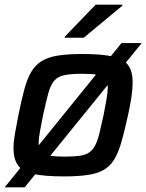

<svg xmlns="http://www.w3.org/2000/svg" viewBox="-27 -750 629 825"><path d="M-7 55 495 -565H582L79 55ZM248 8Q164 8 116.5 -2.5Q69 -13 50 -40Q31 -67 31 -113Q31 -140 37 -174.5Q43 -209 52 -255Q65 -319 77 -364Q89 -409 106 -439Q123 -469 150.5 -486.5Q178 -504 220.5 -511Q263 -518 327 -518Q411 -518 458 -507Q505 -496 524 -469.5Q543 -443 543 -396Q543 -369 538 -334.5Q533 -300 523 -255Q509 -191 496.5 -146Q484 -101 467.5 -71Q451 -41 424.5 -23.5Q398 -6 355 1Q312 8 248 8ZM250 -77Q289 -77 314.5 -80.5Q340 -84 355.5 -94.5Q371 -105 381.5 -124.5Q392 -144 400 -176.5Q408 -209 418 -255Q426 -296 431 -325Q436 -354 436 -374Q436 -399 426 -411.5Q416 -424 392 -428.5Q368 -433 326 -433Q277 -433 249 -427Q221 -421 205.5 -402.5Q190 -384 180.5 -349Q171 -314 158 -255Q150 -213 144.5 -184Q139 -155 139 -135Q139 -111 149 -98.5Q159 -86 183.5 -81.5Q208 -77 250 -77ZM251 -588 252 -593 384 -730H499L498 -725L333 -588Z"/></svg>

Font: Saira Thin Medium
Style: Italic
Weight: 500
Italic angle: -12°
Version: Version 1.101